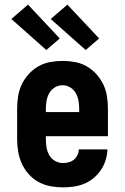

<svg xmlns="http://www.w3.org/2000/svg" viewBox="-20 -801 540 829"><path d="M252 8Q225 8 198 3Q171 -2 147 -15Q123 -28 104.5 -48.5Q86 -69 74.5 -94Q63 -119 58.5 -146Q54 -173 54 -200V-330Q54 -357 58 -384Q62 -411 73.5 -435.5Q85 -460 103.5 -480.5Q122 -501 145.5 -514.5Q169 -528 196 -533Q223 -538 250 -538Q277 -538 304 -533Q331 -528 354.5 -514.5Q378 -501 396.5 -480.5Q415 -460 426.5 -435.5Q438 -411 442 -384Q446 -357 446 -330V-213H178V-200Q178 -182 181 -164Q184 -146 193 -130.5Q202 -115 218 -106Q234 -97 252 -97Q265 -97 277.5 -100.5Q290 -104 299.5 -112Q309 -120 314.5 -131.5Q320 -143 320 -156H444Q443 -132 436 -109.5Q429 -87 416 -67.5Q403 -48 384.5 -32.5Q366 -17 344.5 -8Q323 1 299.5 4.5Q276 8 252 8ZM322 -317V-330Q322 -348 319 -365.5Q316 -383 307.5 -398.5Q299 -414 283.5 -423.5Q268 -433 250 -433Q232 -433 216.5 -423.5Q201 -414 192.5 -398.5Q184 -383 181 -365.5Q178 -348 178 -330V-317ZM350 -585 199 -719 271 -781 408 -635ZM180 -585 29 -719 101 -781 238 -635Z"/></svg>

Font: Iosevka Slab Extrabold
Style: Regular
Weight: 800
Monospace: yes
Designer: Belleve Invis
Foundry: Belleve Invis
Version: Version 11.1.1; ttfautohint (v1.8.3)